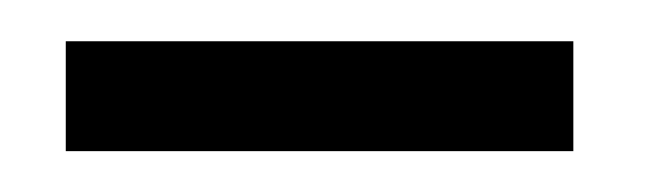

<svg xmlns="http://www.w3.org/2000/svg" viewBox="-20 -614 318 94"><path d="M260.7 -593.8V-540H12.2V-593.8Z"/></svg>

Font: Flanker
Style: Bold
Weight: 700
Designer: Flanker
Foundry: Flanker
Version: Version 2.021